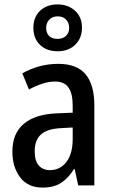

<svg xmlns="http://www.w3.org/2000/svg" viewBox="-20 -839 513 869"><path d="M244 -550Q328 -550 367.5 -502.5Q407 -455 407 -363V0H334L318 -74H315Q289 -32 256 -11Q223 10 172 10Q106 10 71 -36.5Q36 -83 36 -153Q36 -235 87.5 -278.5Q139 -322 237 -326L309 -329V-360Q309 -417 289.5 -443.5Q270 -470 230 -470Q202 -470 172.5 -460.5Q143 -451 111 -434L81 -507Q116 -527 157 -538.5Q198 -550 244 -550ZM256 -259Q193 -256 165 -230Q137 -204 137 -155Q137 -111 155.5 -90Q174 -69 206 -69Q252 -69 280.5 -106Q309 -143 309 -210V-262ZM241 -607Q191 -607 161 -636Q131 -665 131 -713Q131 -761 161 -790Q191 -819 241 -819Q288 -819 319.5 -790.5Q351 -762 351 -714Q351 -666 320.5 -636.5Q290 -607 241 -607ZM241 -663Q264 -663 278.5 -676.5Q293 -690 293 -713Q293 -736 279 -750.5Q265 -765 241 -765Q218 -765 203.5 -750.5Q189 -736 189 -713Q189 -690 202 -676.5Q215 -663 241 -663Z"/></svg>

Font: Noto Sans Myanmar Condensed Medium
Style: Regular
Weight: 500
Width: 3
Designer: Monotype Design Team
Foundry: Monotype Imaging Inc.
Version: Version 2.107; ttfautohint (v1.8.4.7-5d5b)